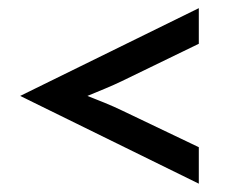

<svg xmlns="http://www.w3.org/2000/svg" viewBox="-20 -547 561 468"><path d="M464.6 -99.3V-188.2L277.1 -277.8C251.4 -290.3 221.5 -302.1 193.1 -313.2C221.5 -325 251.4 -336.8 277.1 -349.3L464.6 -440.3V-527.1L29.2 -313.2Z"/></svg>

Font: Afacad Medium
Style: Regular
Weight: 500
Designer: Kristian Moeller
Foundry: Dicotype
Version: Version 1.000